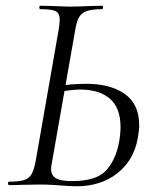

<svg xmlns="http://www.w3.org/2000/svg" viewBox="-20 -645 534 669"><path d="M189 1Q176 0 158 -1Q140 -2 119 -2L56 -1Q39 0 12 0Q8 0 8 -6Q8 -12 12 -12Q46 -12 63.5 -17.5Q81 -23 89.5 -37.5Q98 -52 104 -82L185 -545Q188 -565 188 -576Q188 -599 174 -606Q160 -613 121 -613Q117 -613 117 -619Q117 -625 121 -625L166 -624Q204 -622 224 -622Q252 -622 294 -624L336 -625Q339 -625 339 -619Q339 -613 336 -613Q301 -613 282.5 -606.5Q264 -600 255.5 -585Q247 -570 242 -540L161 -79Q158 -67 158 -56Q158 -35 174 -24.5Q190 -14 231 -14Q313 -14 347 -48.5Q381 -83 394 -145Q400 -177 400 -202Q400 -269 363 -301Q326 -333 259 -333Q236 -333 180 -325L181 -345Q228 -353 281 -353Q365 -353 415 -317.5Q465 -282 465 -209Q465 -191 460 -163Q446 -86 388.5 -41Q331 4 247 4Q222 4 189 1Z"/></svg>

Font: Cormorant Infant
Style: Italic
Weight: 400
Italic angle: -10°
Designer: Christian Thalmann (Catharsis Fonts)
Foundry: Catharsis Fonts
Version: Version 4.000